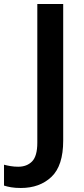

<svg xmlns="http://www.w3.org/2000/svg" viewBox="-98 -734 421 957"><path d="M6 203Q-22 203 -42.5 199.5Q-63 196 -78 191V87Q-63 91 -45 94Q-27 97 -7 97Q36 97 62 70.5Q88 44 88 -23V-714H217V-33Q217 92 158.5 147.5Q100 203 6 203Z"/></svg>

Font: Noto Sans Lao UI SemBd
Style: Regular
Weight: 600
Designer: Monotype Design Team
Foundry: Monotype Imaging Inc.
Version: Version 2.000; ttfautohint (v1.8.4.7-5d5b)